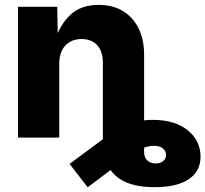

<svg xmlns="http://www.w3.org/2000/svg" viewBox="-20 -567 846 791"><path d="M617.2 204.1Q543 204.1 495.8 182.4Q448.7 160.6 426.3 118.7Q403.8 76.7 403.8 16.1V-99.6H573.7V59.6Q573.7 82.5 587.4 94.5Q601.1 106.4 621.6 106.4Q639.6 106.4 651.9 96.9Q664.1 87.4 664.1 71.3Q664.1 55.7 652.1 45.2Q640.1 34.7 616.2 33.7Q601.6 33.2 585.4 37.6Q569.3 42 547.4 54.7Q525.4 67.4 491.7 91.3L341.3 204.6L266.6 108.4L418.5 -4.4Q455.6 -32.2 504.4 -52.7Q553.2 -73.2 608.9 -73.2Q700.7 -73.2 753.4 -30.3Q806.2 12.7 806.2 78.1Q806.2 138.7 757.6 171.4Q709 204.1 617.2 204.1ZM224.1 -304.7V0H54.2V-539.1H215.8L218.3 -401.4H207Q228 -467.3 271.2 -507.1Q314.5 -546.9 387.2 -546.9Q444.3 -546.9 486.1 -521.7Q527.8 -496.6 550.8 -450.4Q573.7 -404.3 573.7 -342.3V0H403.8V-309.1Q403.8 -355 380.6 -380.6Q357.4 -406.2 315.9 -406.2Q288.6 -406.2 267.8 -394.3Q247.1 -382.3 235.6 -359.9Q224.1 -337.4 224.1 -304.7Z"/></svg>

Font: Inter 18pt ExtraBold
Style: Regular
Weight: 800
Designer: Rasmus Andersson
Foundry: rsms
Version: Version 4.001;git-66647c0bb